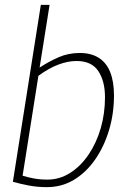

<svg xmlns="http://www.w3.org/2000/svg" viewBox="-20 -760 520 790"><path d="M184 -740 143 -482Q183 -508 222.5 -525Q262 -542 308 -542Q355 -542 386.5 -522Q418 -502 433.5 -463Q449 -424 449 -367Q449 -292 428.5 -224Q408 -156 371 -103Q334 -50 284 -20Q234 10 173 10Q134 10 99.5 3.5Q65 -3 33 -12L148 -740ZM295 -509Q259 -509 219.5 -494Q180 -479 138 -448L73 -37Q92 -31 118 -26Q144 -21 175 -21Q225 -21 268.5 -48.5Q312 -76 344.5 -124Q377 -172 394.5 -232.5Q412 -293 412 -360Q412 -426 384.5 -467.5Q357 -509 295 -509Z"/></svg>

Font: Georama ExtraCondensed Thin ExtraLight
Style: Italic
Weight: 250
Italic angle: -9°
Version: Version 1.001